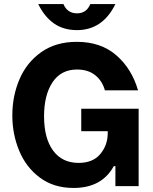

<svg xmlns="http://www.w3.org/2000/svg" viewBox="-20 -921 757 950"><path d="M41 -350Q41 -446 76.5 -529Q112 -612 184 -663Q256 -714 360 -714Q479 -714 555.5 -647.5Q632 -581 663 -474H499Q486 -521 451 -549Q416 -577 361 -577Q282 -577 240 -514Q198 -451 198 -346Q198 -236 243 -175.5Q288 -115 369 -115Q439 -115 475.5 -158Q512 -201 513 -259V-272H382V-383H666V0H551V-99H543Q484 9 344 9Q246 9 177.5 -42Q109 -93 75 -175Q41 -257 41 -350ZM169 -901H294Q302 -880 319 -867.5Q336 -855 361 -855Q408 -855 427 -901H551Q488 -772 361 -772Q294 -772 247 -805Q200 -838 169 -901Z"/></svg>

Font: Be Vietnam ExtraBold
Style: Regular
Weight: 800
Designer: Gabriel Lam
Foundry: TypeRant
Version: Version 4.000